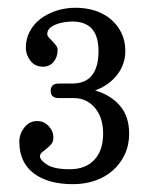

<svg xmlns="http://www.w3.org/2000/svg" viewBox="-20 -762 380 490"><path d="M166 -292Q102.5 -292 65.9 -319.8Q29.3 -347.7 29.3 -400.4Q29.3 -419.9 42 -436.5Q54.7 -453.1 75.2 -453.1Q91.8 -453.1 104 -440.4Q116.2 -427.7 116.2 -411.1Q116.2 -400.4 110.8 -394Q105.5 -387.7 99.1 -382.8Q92.8 -377.9 87.4 -373.5Q82 -369.1 82 -363.3Q82 -353.5 100.1 -341.8Q118.2 -330.1 158.2 -330.1Q198.2 -330.1 220.7 -354Q243.2 -377.9 243.2 -420.9Q243.2 -461.9 222.2 -486.8Q201.2 -511.7 168 -511.7H129.9Q109.4 -511.7 109.4 -530.3Q109.4 -548.8 129.9 -548.8H164.1Q231.4 -548.8 231.4 -631.8Q231.4 -707 165 -707Q154.3 -707 142.6 -705.1Q130.9 -703.1 121.6 -699.2Q112.3 -695.3 106.4 -689.5Q100.6 -683.6 100.6 -674.8Q100.6 -670.9 104.5 -666.5Q108.4 -662.1 113.8 -656.7Q119.1 -651.4 123 -646Q127 -640.6 127 -634.8Q127 -616.2 116.7 -604Q106.4 -591.8 89.8 -591.8Q69.3 -591.8 57.6 -606.9Q45.9 -622.1 45.9 -640.6Q45.9 -663.1 56.2 -682.1Q66.4 -701.2 84 -714.4Q101.6 -727.5 124.5 -734.9Q147.5 -742.2 172.9 -742.2Q199.2 -742.2 222.2 -734.9Q245.1 -727.5 262.2 -713.4Q279.3 -699.2 289.6 -678.7Q299.8 -658.2 299.8 -631.8Q299.8 -597.7 278.8 -570.8Q257.8 -543.9 222.7 -531.2Q262.7 -519.5 286.1 -492.2Q309.6 -464.8 309.6 -420.9Q309.6 -391.6 298.3 -367.7Q287.1 -343.8 267.6 -326.7Q248 -309.6 222.2 -300.8Q196.3 -292 166 -292Z"/></svg>

Font: Subtext
Style: Regular
Weight: 400
Designer: Christopher J. Fynn
Foundry: Christopher J. Fynn for DDC
Version: Version 1.000 preliminary